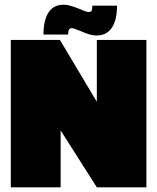

<svg xmlns="http://www.w3.org/2000/svg" viewBox="-20 -797 669 817"><path d="M603 -627V0H392L238 -242V0H26V-627H235L392 -364V-627ZM373 -773H478Q478 -712 456 -679Q434 -646 391 -646Q378 -646 362.5 -650Q347 -654 320 -666Q303 -673 296 -675Q289 -677 285 -677Q277 -677 273.5 -670.5Q270 -664 270 -650H165Q165 -711 186.5 -744Q208 -777 250 -777Q263 -777 278 -773Q293 -769 321 -758Q339 -750 346 -748Q353 -746 358 -746Q366 -746 369.5 -751Q373 -756 373 -773Z"/></svg>

Font: Blinker Black
Style: Regular
Weight: 900
Designer: Juergen Huber
Foundry: supertype
Version: Version 1.017;hotconv 1.0.117;makeotfexe 2.5.65602